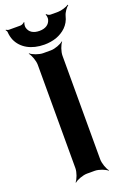

<svg xmlns="http://www.w3.org/2000/svg" viewBox="-201 -978 725 1065"><g transform="rotate(-20 162.0 -445.5)"><path d="M223 -50V-661C223 -685 236 -722 248 -735L246 -737C233 -725 197 -711 173 -711H127C103 -711 66 -725 53 -737L51 -735C63 -722 77 -685 77 -661V-50C77 -26 63 11 51 24L53 26C66 14 103 0 127 0H173C197 0 233 14 246 26L248 24C236 11 223 -26 223 -50ZM151 -834C115 -834 91 -849 84 -878C82 -886 84 -902 88 -907L84 -909C81 -904 69 -898 61 -898H-7C-12 -898 -20 -902 -23 -904L-25 -901C-22 -899 -18 -893 -18 -888C-17 -871 -13 -854 -7 -840C17 -786 74 -753 151 -753C176 -753 200 -757 221 -764C265 -780 303 -811 315 -863C320 -882 337 -905 349 -914L347 -917C334 -908 303 -898 283 -898H239C231 -898 220 -904 217 -909L213 -907C217 -902 219 -886 217 -878C210 -849 186 -834 151 -834Z"/></g></svg>

Font: Asimov
Style: EdgeNar
Weight: 500
Designer: Google
Version: Version 2.000980: 2014